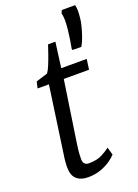

<svg xmlns="http://www.w3.org/2000/svg" viewBox="-158 -895 697 971"><g transform="rotate(-20 190.5 -410.0)"><path d="M146 -169.5Q143.5 -152.5 142 -139.5Q140.5 -126.5 139.8 -114.2Q139 -102 139 -86.5Q139 -72 146.8 -63.5Q154.5 -55 170 -55Q213.5 -55 242 -70.2Q270.5 -85.5 284.5 -97L296.5 -56Q286 -43.5 264 -28Q242 -12.5 211 -1.2Q180 10 141.5 10Q103.5 10 81 -9.8Q58.5 -29.5 58.5 -72.5Q58.5 -79 58.8 -86.5Q59 -94 59.8 -102.5Q60.5 -111 61.5 -119.8Q62.5 -128.5 64 -137.5L115.5 -499.5H54.5L62.5 -534.5L125 -554Q134 -565.5 144.2 -590.2Q154.5 -615 164.2 -642.8Q174 -670.5 180.5 -691H220L202 -555H339L331.5 -499.5H195.5ZM334.5 -621.5 287 -622 285 -628Q289 -648.5 293 -673.8Q297 -699 300 -727Q303 -756 302.8 -778.2Q302.5 -800.5 298 -813.5L305 -830.5H377Q381 -815 380.8 -798.5Q380.5 -782 378 -757.5Q377 -743 370.2 -716.8Q363.5 -690.5 354 -664Q344.5 -637.5 334.5 -621.5Z"/></g></svg>

Font: Merriweather Light 18pt Light
Style: Italic
Weight: 300
Italic angle: -7.8°
Version: Version 2.101